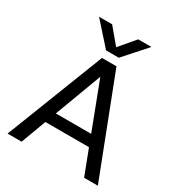

<svg xmlns="http://www.w3.org/2000/svg" viewBox="-197 -978 1031 1108"><g transform="rotate(30 319.0 -424.0)"><path d="M355.5 -700H270.5L138.5 -848H225.5L312 -745L399.5 -848H487.5ZM620 0H528.5L464.5 -167H174L112 0H18.5L272 -650.5H368.5ZM318 -551.5 201.5 -240H437Z"/></g></svg>

Font: Overused Grotesk
Style: Regular
Weight: 450
Version: Version 0.004